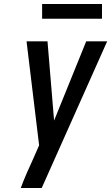

<svg xmlns="http://www.w3.org/2000/svg" viewBox="-20 -942 557 962"><path d="M84 0Q98 -38 114.5 -75.5Q131 -113 148 -150L176 -214L113 -735H218L251 -338L412 -735H517L189 0ZM491 -848H191V-922H491Z"/></svg>

Font: Iosevka Semibold
Style: Italic
Weight: 600
Italic angle: -9°
Monospace: yes
Designer: Belleve Invis
Foundry: Belleve Invis
Version: Version 32.5.0; ttfautohint (v1.8.4)